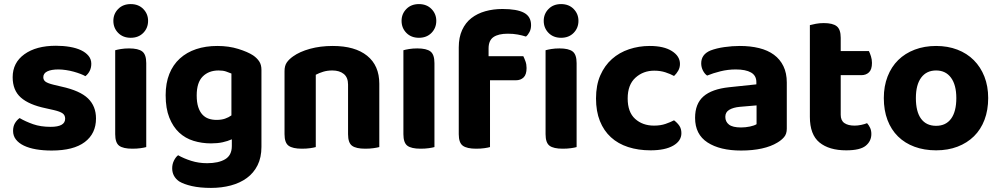

<svg xmlns="http://www.w3.org/2000/svg" viewBox="-20 -721 4893 940"><path d="M450 -141Q450 -67 395 -25.5Q340 16 233 16Q191 16 156.5 10Q122 4 97 -8Q72 -20 58 -38Q44 -56 44 -80Q44 -102 53 -117.5Q62 -133 76 -143Q105 -126 142 -113Q179 -100 228 -100Q299 -100 299 -140Q299 -157 286.5 -166Q274 -175 244 -182L204 -191Q122 -208 82 -243.5Q42 -279 42 -343Q42 -414 99.5 -455.5Q157 -497 254 -497Q290 -497 322 -491.5Q354 -486 377 -475Q400 -464 413.5 -447.5Q427 -431 427 -409Q427 -389 419 -373.5Q411 -358 398 -348Q390 -353 374.5 -359Q359 -365 341 -370Q323 -375 303 -378Q283 -381 266 -381Q231 -381 211.5 -371.5Q192 -362 192 -343Q192 -329 203 -321Q214 -313 243 -306L281 -297Q372 -277 411 -239Q450 -201 450 -141Z M696 -1Q686 2 668 4.5Q650 7 628 7Q583 7 563.5 -7.5Q544 -22 544 -64V-475Q554 -478 572 -481Q590 -484 612 -484Q657 -484 676.5 -469Q696 -454 696 -412ZM535 -619Q535 -653 558.5 -677Q582 -701 620 -701Q658 -701 681.5 -677Q705 -653 705 -619Q705 -584 681.5 -560Q658 -536 620 -536Q582 -536 558.5 -560Q535 -584 535 -619Z M1115 -39Q1095 -30 1070 -24.5Q1045 -19 1013 -19Q968 -19 927.5 -31.5Q887 -44 857 -72Q827 -100 809 -145Q791 -190 791 -255Q791 -314 809 -359Q827 -404 860.5 -434.5Q894 -465 940.5 -480.5Q987 -496 1044 -496Q1100 -496 1146.5 -481.5Q1193 -467 1219 -450Q1238 -437 1249 -420.5Q1260 -404 1260 -379V-2Q1260 50 1241 88Q1222 126 1188.5 150.5Q1155 175 1110 187Q1065 199 1013 199Q959 199 919.5 190Q880 181 857 167Q823 143 823 103Q823 82 832 64.5Q841 47 852 39Q880 55 916.5 66.5Q953 78 994 78Q1050 78 1082.5 58.5Q1115 39 1115 -6ZM1040 -134Q1064 -134 1081.5 -140Q1099 -146 1113 -156V-361Q1101 -366 1086.5 -371Q1072 -376 1050 -376Q1002 -376 972.5 -346.5Q943 -317 943 -254Q943 -220 950.5 -197Q958 -174 971 -160Q984 -146 1001.5 -140Q1019 -134 1040 -134Z M1684 -307Q1684 -342 1663 -359Q1642 -376 1607 -376Q1583 -376 1563 -370Q1543 -364 1526 -355V-1Q1516 2 1498 4.5Q1480 7 1458 7Q1413 7 1393 -7.5Q1373 -22 1373 -64V-373Q1373 -399 1384 -415Q1395 -431 1415 -445Q1447 -468 1497.5 -482Q1548 -496 1609 -496Q1718 -496 1777.5 -448Q1837 -400 1837 -311V-1Q1826 2 1808 4.5Q1790 7 1768 7Q1723 7 1703.5 -7.5Q1684 -22 1684 -64V-307Z M2107 -1Q2097 2 2079 4.5Q2061 7 2039 7Q1994 7 1974.5 -7.5Q1955 -22 1955 -64V-475Q1965 -478 1983 -481Q2001 -484 2023 -484Q2068 -484 2087.5 -469Q2107 -454 2107 -412ZM1946 -619Q1946 -653 1969.5 -677Q1993 -701 2031 -701Q2069 -701 2092.5 -677Q2116 -653 2116 -619Q2116 -584 2092.5 -560Q2069 -536 2031 -536Q1993 -536 1969.5 -560Q1946 -584 1946 -619Z M2372 -446H2542Q2547 -436 2552.5 -421Q2558 -406 2558 -388Q2558 -356 2543.5 -342Q2529 -328 2506 -328H2379V-1Q2369 2 2351 4.5Q2333 7 2311 7Q2266 7 2246 -7.5Q2226 -22 2226 -64V-489Q2226 -538 2242.5 -574Q2259 -610 2288 -632.5Q2317 -655 2356 -666Q2395 -677 2440 -677Q2511 -677 2545.5 -658.5Q2580 -640 2580 -598Q2580 -579 2572.5 -564.5Q2565 -550 2555 -542Q2536 -548 2514.5 -552Q2493 -556 2466 -556Q2420 -556 2396 -539.5Q2372 -523 2372 -484ZM2803 -1Q2793 2 2775 4.5Q2757 7 2735 7Q2690 7 2670.5 -7.5Q2651 -22 2651 -64V-475Q2661 -478 2679 -481Q2697 -484 2719 -484Q2764 -484 2783.5 -469Q2803 -454 2803 -412ZM2642 -619Q2642 -653 2665.5 -677Q2689 -701 2727 -701Q2765 -701 2788.5 -677Q2812 -653 2812 -619Q2812 -584 2788.5 -560Q2765 -536 2727 -536Q2689 -536 2665.5 -560Q2642 -584 2642 -619Z M3183 -375Q3129 -375 3091 -340.5Q3053 -306 3053 -239Q3053 -172 3089.5 -139Q3126 -106 3182 -106Q3214 -106 3238.5 -114.5Q3263 -123 3280 -132Q3297 -119 3306.5 -104.5Q3316 -90 3316 -69Q3316 -31 3276 -8Q3236 15 3165 15Q3105 15 3055.5 -1Q3006 -17 2971 -49Q2936 -81 2917 -128.5Q2898 -176 2898 -239Q2898 -304 2919 -352Q2940 -400 2976 -432Q3012 -464 3060 -480Q3108 -496 3161 -496Q3230 -496 3269.5 -471Q3309 -446 3309 -408Q3309 -390 3300.5 -375Q3292 -360 3280 -349Q3262 -359 3237.5 -367Q3213 -375 3183 -375Z M3608 -97Q3630 -97 3651.5 -101.5Q3673 -106 3684 -113V-205L3602 -198Q3570 -195 3550.5 -183.5Q3531 -172 3531 -149Q3531 -125 3549 -111Q3567 -97 3608 -97ZM3602 -496Q3654 -496 3696.5 -485.5Q3739 -475 3769 -453Q3799 -431 3815.5 -397Q3832 -363 3832 -317V-91Q3832 -65 3818.5 -49.5Q3805 -34 3786 -23Q3755 -4 3710 6Q3665 16 3608 16Q3505 16 3444 -23.5Q3383 -63 3383 -144Q3383 -213 3424 -249Q3465 -285 3550 -294L3683 -308V-319Q3683 -351 3657 -366Q3631 -381 3582 -381Q3544 -381 3507.5 -372Q3471 -363 3442 -351Q3430 -359 3421.5 -375.5Q3413 -392 3413 -411Q3413 -455 3459 -474Q3488 -485 3526.5 -490.5Q3565 -496 3602 -496Z M4096 -159Q4096 -131 4114 -118.5Q4132 -106 4164 -106Q4179 -106 4196 -109.5Q4213 -113 4225 -118Q4234 -108 4240 -95Q4246 -82 4246 -65Q4246 -30 4218.5 -7.5Q4191 15 4123 15Q4039 15 3992 -23.5Q3945 -62 3945 -149V-598Q3956 -601 3974 -604.5Q3992 -608 4013 -608Q4057 -608 4076.5 -592.5Q4096 -577 4096 -536V-471H4234Q4239 -461 4244 -445.5Q4249 -430 4249 -413Q4249 -381 4234.5 -367Q4220 -353 4197 -353H4096V-159Z M4818 -241Q4818 -182 4800 -134.5Q4782 -87 4748.5 -54Q4715 -21 4668 -3Q4621 15 4563 15Q4505 15 4457.5 -2.5Q4410 -20 4376.5 -53Q4343 -86 4325 -133.5Q4307 -181 4307 -241Q4307 -299 4325.5 -346.5Q4344 -394 4377.5 -427Q4411 -460 4458.5 -478Q4506 -496 4563 -496Q4620 -496 4667 -478Q4714 -460 4747.5 -426.5Q4781 -393 4799.5 -346Q4818 -299 4818 -241ZM4563 -376Q4516 -376 4490 -341Q4464 -306 4464 -241Q4464 -174 4489.5 -139.5Q4515 -105 4563 -105Q4611 -105 4636.5 -140Q4662 -175 4662 -241Q4662 -305 4636 -340.5Q4610 -376 4563 -376Z"/></svg>

Font: Baloo 2
Style: Bold
Weight: 700
Designer: Sarang Kulkarni and Ek Type
Foundry: Ek Type
Version: Version 1.640;hotconv 1.0.111;makeotfexe 2.5.65597; ttfautoh